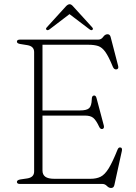

<svg xmlns="http://www.w3.org/2000/svg" viewBox="-20 -892 660 931"><path d="M62 -690Q62 -700 77 -700H457Q471 -700 480.2 -713Q489.5 -726 501.5 -726Q513 -726 516.5 -712.5L553 -572Q556.5 -557.5 544.5 -555.5Q533 -554 527 -568.5Q507 -617.5 491 -640Q475 -662.5 456 -668.8Q437 -675 408 -675H186V-356.5H368Q400.5 -356.5 412.2 -367.5Q424 -378.5 425 -410Q425 -426 433.5 -428.5Q444.5 -431 448 -416.5L483.5 -283Q486.5 -269 476.5 -266.5Q466.5 -264.5 460.5 -278Q446 -309 432.5 -320.2Q419 -331.5 393 -331.5H186V-65Q186 -45 199.8 -35Q213.5 -25 244 -25H418.5Q447.5 -25 467.8 -35Q488 -45 506.8 -75.2Q525.5 -105.5 550 -166.5Q554.5 -178 563 -177Q574 -176.5 571 -160.5L534.5 5.5Q531.5 19.5 518.5 19.5Q508 19.5 498.5 9.8Q489 0 477 0H77Q62 0 62 -10Q62 -19 79 -22L113 -27Q145.5 -32.5 145.5 -60.5V-639.5Q145.5 -667.5 113 -673L79 -678.5Q62 -681 62 -690ZM427.5 -747Q422.5 -743.5 414.5 -749.5L317 -823.5L220 -749.5Q211.5 -743.5 206.5 -747Q199.5 -751.5 207 -759.5L298 -859.5Q308.5 -871.5 318 -871.5Q326 -871.5 336 -859.5L427 -759.5Q434 -751.5 427.5 -747Z"/></svg>

Font: Fraunces 9pt Soft Thin
Style: Regular
Weight: 100
Version: Version 1.000;[b76b70a41]